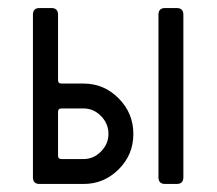

<svg xmlns="http://www.w3.org/2000/svg" viewBox="-20 -458 540 478"><path d="M436.5 -421.4V-16.6Q436.5 0 419.9 0H391.1Q374.5 0 374.5 -16.6V-421.4Q374.5 -438 391.1 -438H419.9Q436.5 -438 436.5 -421.4ZM124.5 -421.4V-258.3Q124.5 -250 132.8 -250H188Q238.8 -250 275.4 -213.1Q312 -176.3 312 -124.5Q312 -72.8 275.4 -36.4Q238.8 0 188 0H78.6Q62 0 62 -16.6V-421.4Q62 -438 78.6 -438H107.9Q124.5 -438 124.5 -421.4ZM124.5 -179.7V-70.3Q124.5 -62 132.8 -62H188Q212.9 -62 231.4 -80.8Q250 -99.6 250 -124.5Q250 -150.4 231.4 -169.2Q212.9 -188 188 -188H132.8Q124.5 -188 124.5 -179.7Z"/></svg>

Font: GOSTRUS
Style: type_B
Weight: 400
Designer: Юрий и Татьяна Кривогуз
Version: Version 02.00